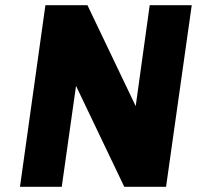

<svg xmlns="http://www.w3.org/2000/svg" viewBox="-20 -720 759 740"><path d="M155 -700 57 0H218L273 -389L459 0H620L719 -700H557L503 -311L317 -700Z"/></svg>

Font: Unageo
Style: Black-Italic
Weight: 900
Designer: Richard Sepsi
Foundry: Richard Sepsi
Version: Version 2.000